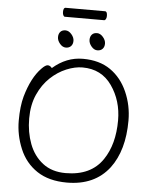

<svg xmlns="http://www.w3.org/2000/svg" viewBox="-64 -1045 873 1110"><g transform="rotate(5 372.5 -490.0)"><path d="M516 -806.5Q516 -787 505 -775.5Q494 -764 475 -764Q456 -764 440.5 -782.5Q425 -801 425 -820.5Q425 -840 435.5 -851.5Q446 -863 465 -863Q484 -863 500 -844.5Q516 -826 516 -806.5ZM242 -820.5Q242 -840 252.5 -851.5Q263 -863 282 -863Q301 -863 317 -844.5Q333 -826 333 -806.5Q333 -787 322 -775.5Q311 -764 292 -764Q273 -764 257.5 -782.5Q242 -801 242 -820.5ZM500 -993Q513 -993 513 -967Q513 -956 509 -948.5Q505 -941 499 -941H271Q266 -941 262 -948.5Q258 -956 258 -968Q258 -993 272 -993ZM222 -639Q301 -708 397 -708Q493 -708 557 -663.5Q621 -619 655.5 -541Q690 -463 690 -375Q690 -202 612 -98Q527 13 366 13Q261 13 192.5 -32.5Q124 -78 91 -157Q58 -236 58 -319.5Q58 -403 74 -461Q106 -573 162 -630Q184 -653 197.5 -653Q211 -653 222 -639ZM354 -41Q501 -41 569 -142Q630 -232 630 -371Q630 -485 569.5 -571.5Q509 -658 399 -658Q355 -658 305.5 -637.5Q256 -617 213.5 -577Q171 -537 144 -477Q117 -417 117 -337.5Q117 -258 142.5 -190.5Q168 -123 221 -82Q274 -41 354 -41Z"/></g></svg>

Font: LXGW WenKai Lite Light
Style: Regular
Weight: 300
Designer: LXGW / Fontworks Inc.
Foundry: LXGW / Fontworks Inc.
Version: Version 1.511; March 25, 2025